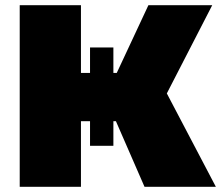

<svg xmlns="http://www.w3.org/2000/svg" viewBox="-20 -720 858 740"><path d="M537 0 394 -328 582 -438 812 0ZM56 0V-700H292V0ZM224 -253V-439H525V-253ZM327 -158V-537H417V-158ZM605 -325 387 -347 552 -700H798Z"/></svg>

Font: MOST Montserrat Black
Style: Regular
Weight: 900
Designer: Julieta Ulanovsky
Foundry: Julieta Ulanovsky
Version: Version 8.000;March 11, 2024;FontCreator 15.0.0.2926 64-bit